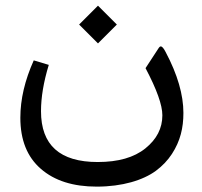

<svg xmlns="http://www.w3.org/2000/svg" viewBox="-20 -472 721 686"><path d="M262.7 -384.3 330.1 -316.9 397.5 -384.3 330.1 -451.7ZM325.7 194.8C417 194.8 491.2 171.9 537.1 138.2C560.1 121.1 579.1 101.1 594.2 78.1C624.5 31.7 635.3 -15.6 635.3 -68.4C635.3 -133.3 614.3 -206.1 571.8 -286.1C564.5 -300.3 559.1 -306.2 554.2 -306.2C553.7 -306.2 550.8 -306.2 546.9 -300.3L500 -228.5C540 -152.8 560.1 -96.7 560.1 -60.1C560.1 -13.7 540 25.4 499.5 58.1C459 90.8 402.3 106.9 329.1 106.9C193.8 106.9 126.5 46.4 126.5 -74.7C126.5 -124 135.7 -179.2 154.3 -240.2L100.6 -256.3C68.8 -185.5 52.7 -117.2 52.7 -51.3C52.7 28.3 77.1 88.9 126 131.3C174.8 173.8 241.2 194.8 325.7 194.8Z"/></svg>

Font: Sahel
Style: Regular
Weight: 400
Foundry: Saber Rastikerdar (saber.rastikerdar@gmail.com)
Version: Version 3.4.0